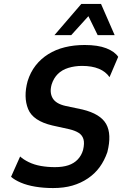

<svg xmlns="http://www.w3.org/2000/svg" viewBox="-20 -943 622 973"><path d="M249 10Q201 10 159 3Q117 -4 85.5 -17.5Q54 -31 36 -47L82 -150Q98 -135 125.5 -121.5Q153 -108 187 -102Q221 -96 258 -96Q298 -96 326.5 -105.5Q355 -115 374 -135Q393 -155 401 -183Q409 -217 403 -237.5Q397 -258 379 -269.5Q361 -281 332 -288L246 -307Q147 -330 122.5 -390.5Q98 -451 120 -532Q134 -577 160.5 -611Q187 -645 224.5 -668.5Q262 -692 308.5 -703.5Q355 -715 409 -715Q476 -715 518.5 -698.5Q561 -682 579 -655L535 -552Q516 -580 481 -594.5Q446 -609 396 -609Q359 -609 326.5 -599Q294 -589 273 -568Q252 -547 242 -516Q230 -475 246.5 -446Q263 -417 313 -406L398 -388Q489 -366 518 -314.5Q547 -263 524 -172Q509 -129 485 -96Q461 -63 425.5 -39Q390 -15 347 -2.5Q304 10 249 10ZM256 -765 392 -923H492L561 -765H475L428 -861L341 -765Z"/></svg>

Font: Nunito Sans 7pt Condensed
Style: Bold Italic
Weight: 700
Width: 3
Italic angle: -9°
Designer: Vernon Adams
Foundry: Vernon Adams
Version: Version 3.101;gftools[0.9.27]